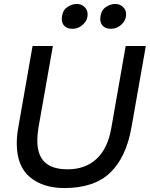

<svg xmlns="http://www.w3.org/2000/svg" viewBox="-20 -938 759 973"><path d="M65 -211Q65 -96 131.5 -40.5Q198 15 306 15Q457 15 538 -62.5Q619 -140 646 -291L719 -705H617L544 -289Q526 -185 469 -132.5Q412 -80 323 -80Q245 -80 207 -116Q169 -152 169 -226Q169 -256 175 -292L248 -705H145L72 -288Q65 -249 65 -211ZM294 -855Q293 -851 293 -842Q293 -819 307.5 -805.5Q322 -792 347 -792Q377 -792 400.5 -813.5Q424 -835 424 -866Q424 -888 408 -903Q392 -918 369 -918Q346 -918 322.5 -903Q299 -888 294 -855ZM489 -855Q488 -851 488 -842Q488 -819 502.5 -805.5Q517 -792 542 -792Q572 -792 595.5 -813.5Q619 -835 619 -866Q619 -888 603 -903Q587 -918 564 -918Q541 -918 517.5 -903Q494 -888 489 -855Z"/></svg>

Font: Geom
Style: Italic
Weight: 400
Italic angle: -10°
Version: Version 1.102